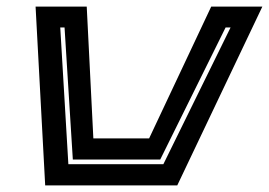

<svg xmlns="http://www.w3.org/2000/svg" viewBox="-20 -560 812 580"><path d="M116.5 0 87.5 -540H242L262 -142H430.5L618 -540H772.5L515.5 0ZM186.5 -64H473.5L676.5 -477H661.5L464 -78H200L175 -477H162Z"/></svg>

Font: Tourney Expanded Regular
Style: Bold Italic
Weight: 700
Width: 7
Italic angle: -12°
Designer: Tyler Finck
Foundry: Etcetera Type Co
Version: Version 1.010; ttfautohint (v1.8.3)